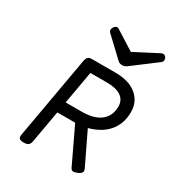

<svg xmlns="http://www.w3.org/2000/svg" viewBox="-189 -923 978 1054"><g transform="rotate(30 300.0 -396.5)"><path d="M212.4 -579.6Q195.8 -579.6 188 -572.3Q180.2 -564.9 176.8 -546.4L85 -26.9Q82 -9.8 88.9 -2.4Q95.7 4.9 115.7 4.9H116.7Q136.2 4.9 145.8 -2.4Q155.3 -9.8 158.2 -26.9L194.3 -231H340.3Q441.4 -248 492.7 -300.5Q543.9 -353 543.9 -433.6Q543.9 -500 495.8 -539.8Q447.8 -579.6 361.3 -579.6ZM304.2 -237.8 414.1 -6.8Q419.9 5.4 429.7 6.8Q439.5 8.3 458.5 0Q477.1 -8.3 481 -18.1Q484.9 -27.8 477.5 -42L379.9 -245.1ZM468.8 -425.8Q468.8 -367.2 427.7 -334.2Q386.7 -301.3 308.1 -301.3H206.5L243.2 -509.3H350.1Q407.7 -509.3 438.2 -487.8Q468.8 -466.3 468.8 -425.8ZM377.9 -720.2 254.9 -797.9Q246.6 -802.2 239 -799.1Q231.4 -795.9 226.1 -787.6Q213.9 -767.6 226.1 -755.4L346.2 -642.1Q356 -633.3 371.6 -633.3Q387.7 -633.3 399.9 -642.1L550.3 -755.4Q558.1 -761.2 559.8 -770.5Q561.5 -779.8 557.1 -787.1Q552.7 -795.4 544.9 -798.8Q537.1 -802.2 527.3 -797.9Z"/></g></svg>

Font: Courier Prime Code
Style: Italic
Weight: 400
Italic angle: -10°
Designer: Alan Dague-Greene
Foundry: Quote-Unquote Apps
Version: Version 3.18